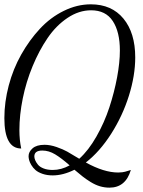

<svg xmlns="http://www.w3.org/2000/svg" viewBox="-20 -740 655 879"><path d="M396 -720.2Q491.2 -720.2 545.2 -654.8Q599.1 -589.4 599.1 -477.1Q599.1 -394 570.1 -301.5Q541 -209 488.8 -127.2Q436.5 -45.4 373 3.9Q456.1 49.8 521 49.8Q531.2 49.8 539.8 48.6Q548.3 47.4 552.7 46.1Q557.1 44.9 565.9 42.2Q574.7 39.6 579.1 38.1Q555.2 119.1 481 119.1Q459 119.1 437.5 112.8Q416 106.4 394.5 93Q373 79.6 358.2 67.9Q343.3 56.2 320.8 37.1Q269 63 221.2 63Q195.3 63 174.8 55.9Q154.3 48.8 142.6 38.6Q130.9 28.3 123.3 15.4Q115.7 2.4 113.3 -7.3Q110.8 -17.1 110.8 -24.9Q110.8 -44.9 129.2 -61Q147.5 -77.1 184.1 -77.1Q210 -77.1 239.7 -66.7Q269.5 -56.2 287.8 -45.9Q306.2 -35.6 342.8 -13.2Q385.3 -51.3 421.6 -115.2Q458 -179.2 480.7 -248.5Q503.4 -317.9 516.1 -386Q528.8 -454.1 528.8 -508.8Q528.8 -594.2 496.3 -643.6Q463.9 -692.9 397 -692.9Q341.3 -692.9 289.1 -658Q236.8 -623 197.8 -565.7Q158.7 -508.3 129.2 -436.8Q99.6 -365.2 84.2 -289.3Q68.8 -213.4 68.8 -144Q68.8 -99.6 77.1 -60.1Q0 -60.1 0 -199.2Q0 -272.9 20 -348.6Q40 -424.3 77.1 -490.2Q114.3 -556.2 162.6 -608.2Q210.9 -660.2 272 -690.2Q333 -720.2 396 -720.2ZM221.2 38.1Q260.7 38.1 298.8 17.1Q261.2 -16.1 232.4 -33.4Q203.6 -50.8 173.8 -50.8Q137.2 -50.8 137.2 -23.9Q137.2 -16.1 141.1 -6.6Q145 2.9 153.6 13.7Q162.1 24.4 179.7 31.2Q197.3 38.1 221.2 38.1Z"/></svg>

Font: Dancing Script OT
Style: Regular
Weight: 400
Foundry: Pablo Impallari. www.impallari.com
Version: Version 1.000